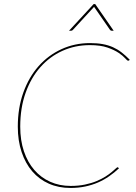

<svg xmlns="http://www.w3.org/2000/svg" viewBox="-20 -921 673 949"><path d="M68 0ZM329 -2Q368.5 -2 400.5 -8.8Q432.5 -15.5 457.5 -26Q482.5 -36.5 501 -48.2Q519.5 -60 532 -70.5Q544.5 -81 551.8 -87.8Q559 -94.5 561.5 -94.5Q562.5 -94.5 563.5 -93.5L568 -89Q545 -67.5 519.5 -49.8Q494 -32 464.8 -19.2Q435.5 -6.5 401.5 0.8Q367.5 8 328 8Q269.5 8 221.5 -13.2Q173.5 -34.5 139.5 -74Q105.5 -113.5 86.8 -169.5Q68 -225.5 68 -295Q68 -387 95.2 -463.2Q122.5 -539.5 170.5 -593.8Q218.5 -648 283.8 -678Q349 -708 425 -708Q460 -708 487.5 -703Q515 -698 538 -687.8Q561 -677.5 581 -662Q601 -646.5 621 -626L619 -623Q617 -621 613 -621Q609 -621 598.5 -633Q588 -645 566.8 -659.5Q545.5 -674 511 -686Q476.5 -698 424 -698Q351.5 -698 288.8 -669.8Q226 -641.5 179.5 -589Q133 -536.5 106.5 -462Q80 -387.5 80 -295Q80 -227.5 98.2 -173.2Q116.5 -119 149.5 -81Q182.5 -43 228.2 -22.5Q274 -2 329 -2ZM542 -769H532.5Q527.5 -769 524 -773L446.5 -885Q446 -886 445.5 -886.5Q445 -887 445 -888L443 -885L340 -773Q337.5 -770.5 335 -769.8Q332.5 -769 330.5 -769H321L443 -901H450.5Z"/></svg>

Font: Lato Hairline
Style: Italic
Weight: 100
Italic angle: -7°
Designer: Lukasz Dziedzic
Foundry: tyPoland Lukasz Dziedzic
Version: Version 2.007; 2014-02-27